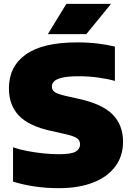

<svg xmlns="http://www.w3.org/2000/svg" viewBox="-20 -971 688 1001"><path d="M287 10Q218.5 10 158.2 0.8Q98 -8.5 48 -24V-203Q81 -191.5 123 -183.5Q165 -175.5 208 -171.2Q251 -167 287 -167Q353 -167 375.2 -181Q397.5 -195 397.5 -218.5Q397.5 -238 382 -249.8Q366.5 -261.5 315.5 -273L246.5 -288.5Q132.5 -313 79.5 -367.2Q26.5 -421.5 26.5 -510.5Q26.5 -624.5 114.8 -687.2Q203 -750 382 -750Q441 -750 491.2 -743.8Q541.5 -737.5 579 -728V-549Q543.5 -559.5 493 -566.5Q442.5 -573.5 392.5 -573.5Q335.5 -573.5 304.8 -566.2Q274 -559 262.2 -547Q250.5 -535 250.5 -520.5Q250.5 -502.5 263.5 -492.2Q276.5 -482 318 -472L387 -456.5Q512.5 -429.5 567 -374.2Q621.5 -319 621.5 -232Q621.5 -157.5 581.2 -103.2Q541 -49 466 -19.5Q391 10 287 10ZM229.5 -793 326 -951H559L430 -793Z"/></svg>

Font: Encode Sans SemiExpanded SemiExpanded Black
Style: Regular
Weight: 900
Width: 6
Designer: Multiple Designers
Foundry: Impallari Type
Version: Version 3.000; ttfautohint (v1.8.3) -l 8 -r 50 -G 200 -x 14 